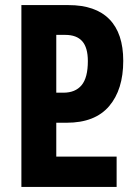

<svg xmlns="http://www.w3.org/2000/svg" viewBox="-20 -734 532 754"><path d="M64 -714H249Q355 -714 409.5 -658.5Q464 -603 464 -495Q464 -382 408.5 -317Q353 -252 242 -252H201V-119H438V0H64ZM229 -370Q276 -370 300.5 -399.5Q325 -429 325 -494Q325 -547 303 -572Q281 -597 236 -597H201V-370Z"/></svg>

Font: Noto Sans Georgian Bold Cond
Style: Regular
Weight: 700
Width: 3
Designer: Monotype Design team
Foundry: Monotype Imaging Inc.
Version: Version 1.000